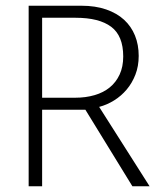

<svg xmlns="http://www.w3.org/2000/svg" viewBox="-20 -650 560 670"><path d="M80 -630H264Q313 -630 350.5 -617Q388 -604 413 -581Q438 -558 451 -526Q464 -494 464 -455Q464 -419 452.5 -389.5Q441 -360 422 -337.5Q403 -315 378 -299.5Q353 -284 326 -277L502 0H442L278 -267H127V0H80ZM127 -309H243Q279 -309 310 -318Q341 -327 363 -345Q385 -363 397.5 -390Q410 -417 410 -453Q410 -525 368 -556.5Q326 -588 244 -588H127Z"/></svg>

Font: Mukta Malar ExtraLight
Style: Regular
Weight: 275
Designer: Aadarsh Rajan, Girish Dalvi, Yashodeep Gholap
Foundry: Ek Type
Version: Version 2.538;PS 1.000;hotconv 16.6.51;makeotf.lib2.5.65220;